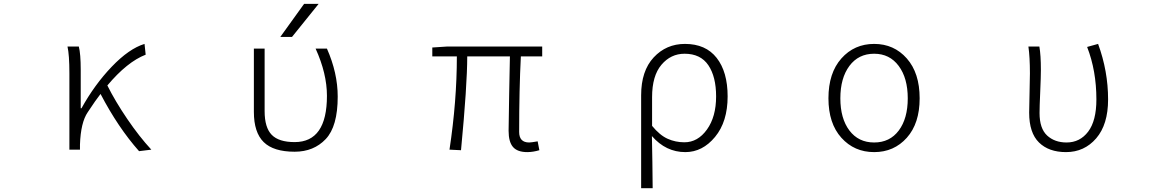

<svg xmlns="http://www.w3.org/2000/svg" viewBox="-20 -774 6040 993"><path d="M762.7 0 699.2 7.8Q590.8 -114.3 500 -288.1Q476.6 -258.8 433.6 -193.4Q397.5 -140.6 393.6 -26.4V0H338.9V-394.5Q338.9 -490.2 329.1 -533.2H387.7Q397.5 -495.1 397.5 -412.1V-213.9H401.4Q468.8 -335.9 558.1 -429.2Q647.5 -522.5 727.5 -546.9L733.4 -491.2Q637.7 -454.1 535.2 -332Q576.2 -250 638.2 -158.7Q700.2 -67.4 762.7 0Z M1552.7 -753.9H1627.9L1490.2 -583H1429.7ZM1726.6 -274.4Q1726.6 -120.1 1664.6 -54.7Q1602.5 10.7 1503.9 10.7Q1394.5 10.7 1343.8 -39.1Q1293 -88.9 1293 -195.3V-522.5H1348.6V-199.2Q1348.6 -114.3 1385.3 -76.7Q1421.9 -39.1 1503.9 -39.1Q1670.9 -39.1 1670.9 -278.3Q1670.9 -393.6 1612.3 -522.5H1670.9Q1726.6 -396.5 1726.6 -274.4Z M2707 12.7Q2656.2 12.7 2633.3 -13.7Q2610.4 -40 2610.4 -97.7Q2610.4 -134.8 2613.3 -283.7Q2616.2 -432.6 2617.2 -482.4H2396.5Q2396.5 -334 2364.3 2.9L2304.7 0Q2342.8 -251 2342.8 -482.4H2215.8V-528.3L2290 -533.2H2784.2V-482.4H2673.8Q2665 -310.5 2665 -91.8Q2665 -37.1 2716.8 -37.1Q2727.5 -37.1 2760.7 -43L2769.5 2.9Q2736.3 12.7 2707 12.7Z M3295.9 199.2V-281.2Q3295.9 -407.2 3360.8 -477.1Q3425.8 -546.9 3522.5 -546.9Q3629.9 -546.9 3686.5 -474.6Q3743.2 -402.3 3743.2 -275.4Q3743.2 -144.5 3678.2 -65.9Q3613.3 12.7 3524.4 12.7Q3423.8 12.7 3351.6 -70.3Q3354.5 66.4 3355.5 199.2ZM3519.5 -38.1Q3588.9 -38.1 3636.2 -104Q3683.6 -169.9 3683.6 -275.4Q3683.6 -377 3643.6 -436.5Q3603.5 -496.1 3520.5 -496.1Q3449.2 -496.1 3400.9 -439Q3352.5 -381.8 3352.5 -271.5V-123Q3392.6 -74.2 3433.1 -56.2Q3473.6 -38.1 3519.5 -38.1Z M4264.6 -265.6Q4264.6 -396.5 4331.5 -471.7Q4398.4 -546.9 4501 -546.9Q4603.5 -546.9 4669.9 -471.7Q4736.3 -396.5 4736.3 -265.6Q4736.3 -135.7 4669.9 -61.5Q4603.5 12.7 4501 12.7Q4398.4 12.7 4331.5 -61.5Q4264.6 -135.7 4264.6 -265.6ZM4501 -496.1Q4419.9 -496.1 4373 -433.1Q4326.2 -370.1 4326.2 -265.6Q4326.2 -161.1 4373 -99.1Q4419.9 -37.1 4501 -37.1Q4582 -37.1 4628.4 -99.1Q4674.8 -161.1 4674.8 -265.6Q4674.8 -370.1 4627.9 -433.1Q4581.1 -496.1 4501 -496.1Z M5493.2 12.7Q5404.3 12.7 5353.5 -37.1Q5302.7 -86.9 5302.7 -191.4Q5302.7 -225.6 5304.7 -293Q5306.6 -360.4 5306.6 -394.5Q5306.6 -479.5 5298.8 -533.2H5355.5Q5363.3 -489.3 5363.3 -412.1Q5363.3 -377.9 5359.9 -299.3Q5356.4 -220.7 5356.4 -189.5Q5356.4 -109.4 5395.5 -73.2Q5434.6 -37.1 5496.1 -37.1Q5565.4 -37.1 5607.9 -93.3Q5650.4 -149.4 5650.4 -259.8Q5650.4 -408.2 5602.5 -531.2L5659.2 -546.9Q5710.9 -406.2 5710.9 -259.8Q5710.9 -129.9 5649.4 -58.6Q5587.9 12.7 5493.2 12.7Z"/></svg>

Font: GenEi Gothic M Light
Style: Regular
Weight: 300
Designer: o_tamon (Modified); [Source Han Sans]
Ryoko NISHIZUKA  (kana & ideographs); Paul D. Hunt (Latin, Greek & Cyrillic); Wenl
Version: Version 1.1a;Original Version 1.004